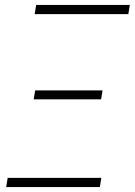

<svg xmlns="http://www.w3.org/2000/svg" viewBox="-20 -755 544 775"><path d="M498 -698H120L126 -735H504ZM388 -354H116L122 -390H394ZM5 0 11 -37H389L383 0Z"/></svg>

Font: Iosevka Extralight Oblique
Style: Regular
Weight: 200
Italic angle: -9°
Monospace: yes
Designer: Belleve Invis
Foundry: Belleve Invis
Version: Version 32.5.0; ttfautohint (v1.8.4)